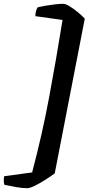

<svg xmlns="http://www.w3.org/2000/svg" viewBox="-85 -820 466 1010"><path d="M58 170Q32 170 -1.5 164Q-35 158 -62 152Q-64 147 -65 134Q-66 121 -63 107L84 87Q137 -113 173.5 -308.5Q210 -504 244 -715L101 -735Q101 -752 105.5 -765Q110 -778 114 -782Q131 -786 155 -790Q179 -794 204 -797Q229 -800 246 -800Q260 -800 280.5 -787.5Q301 -775 323 -757Q345 -739 361 -722L203 92Q180 109 151.5 127Q123 145 97.5 157.5Q72 170 58 170Z"/></svg>

Font: Texturina 72pt 72pt Black
Style: Italic
Weight: 900
Italic angle: -11°
Designer: Guillermo Torres Carreño
Foundry: Omnibus-Type
Version: Version 1.002; ttfautohint (v1.8.3)